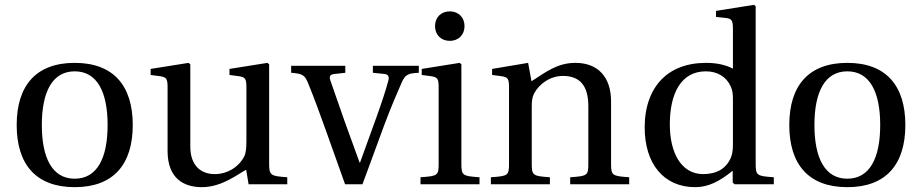

<svg xmlns="http://www.w3.org/2000/svg" viewBox="-20 -762 3812 794"><path d="M49 -245C49 -83 128 12 289 12C450 12 529 -83 529 -245C529 -407 450 -502 289 -502C128 -502 49 -407 49 -245ZM153 -245C153 -383 197 -467 289 -467C381 -467 425 -383 425 -245C425 -107 381 -23 289 -23C197 -23 153 -107 153 -245Z M603 -452 641 -447C667 -443 673 -438 673 -402V-138C673 -23 741 12 815 12C900 12 969 -46 998 -60L1008 0H1168V-29C1099 -34 1093 -36 1093 -87V-496L1086 -502L929 -477V-452L967 -447C993 -443 999 -438 999 -402V-177C999 -149 996 -127 991 -117C968 -71 920 -42 868 -42C810 -42 767 -78 767 -156V-496L760 -502L603 -477Z M1184 -461C1231 -457 1240 -453 1255 -416C1282 -350 1305 -285 1330 -216L1407 0H1479L1568 -242C1597 -320 1626 -386 1640 -418C1655 -453 1666 -459 1712 -461V-490H1522V-461L1571 -456C1587 -454 1590 -443 1586 -429C1578 -397 1559 -339 1536 -275L1469 -90H1467L1406 -258C1386 -315 1366 -373 1347 -427C1340 -446 1344 -454 1363 -456L1408 -461V-490H1184Z M1779 -654C1779 -618 1804 -593 1840 -593C1876 -593 1901 -618 1901 -654C1901 -690 1876 -715 1840 -715C1804 -715 1779 -690 1779 -654ZM1719 0H1963V-29C1892 -34 1888 -36 1888 -87V-496L1881 -502L1724 -477V-452L1762 -447C1788 -443 1794 -438 1794 -402V-87C1794 -36 1791 -34 1719 -29Z M2010 0H2254V-29C2183 -34 2179 -36 2179 -87V-321C2179 -346 2181 -360 2189 -376C2210 -415 2255 -448 2308 -448C2376 -448 2413 -410 2413 -323V-87C2413 -36 2410 -34 2338 -29V0H2582V-29C2511 -34 2507 -36 2507 -87V-343C2507 -444 2452 -502 2360 -502C2286 -502 2240 -466 2178 -426L2164 -502L2015 -477V-452L2053 -447C2079 -443 2085 -438 2085 -402V-87C2085 -36 2082 -34 2010 -29Z M2646 -235C2646 -87 2723 12 2855 12C2909 12 2956 -12 3010 -56V-7L3018 0H3180V-29C3109 -34 3105 -36 3105 -87V-736L3098 -742L2941 -717V-692L2979 -688C3005 -685 3011 -680 3011 -642V-478C2983 -493 2946 -502 2900 -502C2818 -502 2757 -476 2715 -433C2672 -388 2646 -322 2646 -235ZM2750 -247C2750 -377 2797 -467 2899 -467C2946 -467 2984 -445 3002 -404C3010 -387 3011 -373 3011 -346V-170C3011 -148 3010 -131 3004 -114C2984 -62 2940 -42 2888 -42C2796 -42 2750 -132 2750 -247Z M3244 -245C3244 -83 3323 12 3484 12C3645 12 3724 -83 3724 -245C3724 -407 3645 -502 3484 -502C3323 -502 3244 -407 3244 -245ZM3348 -245C3348 -383 3392 -467 3484 -467C3576 -467 3620 -383 3620 -245C3620 -107 3576 -23 3484 -23C3392 -23 3348 -107 3348 -245Z"/></svg>

Font: Lingua Franca
Style: Regular
Weight: 400
Version: Version 1.19